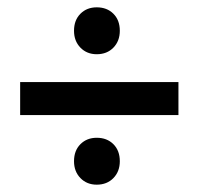

<svg xmlns="http://www.w3.org/2000/svg" viewBox="-20 -594 541 524"><path d="M244 -574Q272 -574 289.5 -556.5Q307 -539 307 -510Q307 -482 289.5 -464Q272 -446 244 -446Q217 -446 199.5 -464Q182 -482 182 -510Q182 -539 199.5 -556.5Q217 -574 244 -574ZM467 -370V-280H35V-370ZM244 -218Q272 -218 289.5 -200.5Q307 -183 307 -154Q307 -126 289.5 -108Q272 -90 244 -90Q217 -90 199.5 -108Q182 -126 182 -154Q182 -183 199.5 -200.5Q217 -218 244 -218Z"/></svg>

Font: QuotatisMedium
Style: Regular
Weight: 500
Designer: Julieta Ulanovsky
Foundry: Quotatis-Medium
Version: Version 4.000;PS 004.000;hotconv 1.0.88;makeotf.lib2.5.64775